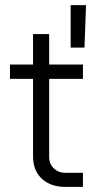

<svg xmlns="http://www.w3.org/2000/svg" viewBox="-20 -730 377 750"><path d="M233 0Q209 0 186.5 -7Q164 -14 146.5 -29Q129 -44 119 -66.5Q109 -89 109 -121V-597H172V-117Q172 -90 190 -72.5Q208 -55 233 -55H304V0ZM19 -422V-478H304V-422ZM256 -544V-710H316L310 -544Z"/></svg>

Font: SUSE Light
Style: Regular
Weight: 300
Designer: Rene Bieder
Foundry: SUSE
Version: Version 1.000